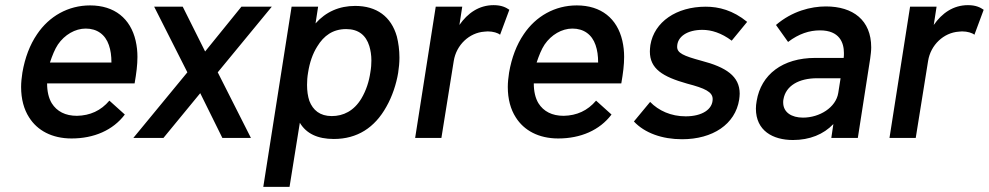

<svg xmlns="http://www.w3.org/2000/svg" viewBox="-20 -536 3842 746"><path d="M279 -86C234 -86 201 -103 181 -135C169 -155 163 -181 163 -212H503C510 -252 514 -284 514 -315C514 -336 512 -356 507 -378C487 -464 425 -515 330 -515C245 -515 171 -473 124 -403C96 -362 77 -312 67 -254C64 -234 62 -216 62 -198C62 -151 73 -111 93 -80C125 -29 182 2 258 2C345 2 419 -30 465 -91L405 -145C372 -106 330 -87 279 -86ZM313 -425C357 -425 389 -402 403 -361C410 -341 413 -319 413 -293H174C183 -320 193 -345 205 -363C231 -401 272 -425 313 -425Z M498 0H615L758 -174L844 0H955L826 -255L1036 -510H918L777 -336L690 -510H579L708 -255Z M1522 -394C1500 -472 1443 -513 1360 -513C1298 -513 1246 -490 1206 -445L1216 -510H1113L1003 190H1105L1145 -59C1170 -17 1214 4 1277 4C1368 4 1436 -40 1481 -121C1504 -161 1520 -210 1527 -253C1530 -273 1532 -292 1532 -312C1532 -342 1528 -370 1522 -394ZM1384 -153C1355 -105 1314 -85 1269 -85C1223 -85 1196 -108 1182 -144C1176 -162 1173 -183 1173 -206C1173 -221 1174 -237 1177 -254C1183 -293 1195 -328 1213 -356C1238 -397 1273 -423 1325 -423C1373 -423 1402 -399 1415 -357C1420 -340 1423 -322 1423 -301C1423 -287 1422 -272 1419 -255C1414 -220 1403 -185 1384 -153Z M1898 -516C1841 -516 1797 -485 1765 -439L1776 -510H1673L1593 0H1695L1743 -299C1753 -362 1804 -409 1862 -413C1866 -413 1870 -414 1875 -414C1896 -414 1915 -408 1923 -401L1959 -498C1946 -507 1929 -516 1898 -516Z M2170 -86C2125 -86 2092 -103 2072 -135C2060 -155 2054 -181 2054 -212H2394C2401 -252 2405 -284 2405 -315C2405 -336 2403 -356 2398 -378C2378 -464 2316 -515 2221 -515C2136 -515 2062 -473 2015 -403C1987 -362 1968 -312 1958 -254C1955 -234 1953 -216 1953 -198C1953 -151 1964 -111 1984 -80C2016 -29 2073 2 2149 2C2236 2 2310 -30 2356 -91L2296 -145C2263 -106 2221 -87 2170 -86ZM2204 -425C2248 -425 2280 -402 2294 -361C2301 -341 2304 -319 2304 -293H2065C2074 -320 2084 -345 2096 -363C2122 -401 2163 -425 2204 -425Z M2630 5C2749 5 2837 -53 2852 -149C2853 -157 2854 -165 2854 -172C2854 -240 2801 -275 2705 -300C2635 -319 2611 -330 2611 -354C2611 -394 2651 -420 2709 -420C2744 -420 2783 -408 2823 -378L2883 -451C2828 -496 2773 -510 2722 -510C2608 -510 2522 -451 2507 -361C2506 -352 2505 -344 2505 -336C2505 -269 2554 -238 2650 -211C2719 -193 2749 -179 2749 -151C2749 -111 2708 -84 2644 -84C2587 -84 2539 -106 2506 -140L2443 -64C2485 -19 2553 5 2630 5Z M3313 0 3361 -308C3363 -323 3365 -338 3365 -352C3365 -458 3294 -511 3189 -511C3131 -511 3058 -493 2995 -439L3042 -373C3084 -405 3125 -418 3166 -418C3242 -418 3259 -370 3259 -330C3259 -323 3259 -317 3258 -311H3148C3020 -311 2937 -246 2920 -144C2918 -133 2917 -123 2917 -114C2917 -28 2983 8 3061 8C3126 8 3180 -14 3218 -54L3210 0ZM3237 -175C3228 -118 3164 -79 3100 -79C3056 -79 3023 -99 3023 -138C3023 -142 3023 -146 3024 -150C3033 -203 3084 -232 3155 -232H3246Z M3741 -516C3684 -516 3640 -485 3608 -439L3619 -510H3516L3436 0H3538L3586 -299C3596 -362 3647 -409 3705 -413C3709 -413 3713 -414 3718 -414C3739 -414 3758 -408 3766 -401L3802 -498C3789 -507 3772 -516 3741 -516Z"/></svg>

Font: Arthouse Owned Medium
Style: Italic
Weight: 500
Italic angle: -10°
Designer: Jeremy Tribby
Foundry: Tribby Type
Version: Version 1.000;PS 001.000;hotconv 1.0.88;makeotf.lib2.5.64775